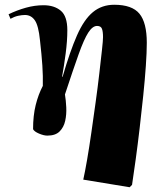

<svg xmlns="http://www.w3.org/2000/svg" viewBox="-20 -557 660 807"><path d="M525 230 330 198Q337 167 346 115Q355 63 364 0Q373 -63 382 -127.5Q391 -192 397.5 -249Q404 -306 408.5 -346.5Q413 -387 413 -401Q413 -424 408.5 -436Q404 -448 388 -448Q369 -448 351 -420Q333 -392 310.5 -329Q288 -266 253 -160Q257 -136 258.5 -106Q260 -76 254 -49Q248 -22 230.5 -4.5Q213 13 179 13Q164 13 144 4.5Q124 -4 119 -14Q119 -71 130 -115.5Q141 -160 160 -196Q161 -237 158 -282Q155 -327 148 -388Q142 -449 126.5 -471.5Q111 -494 85 -494Q72 -494 56 -490.5Q40 -487 24 -478L16 -497Q51 -514 88.5 -524.5Q126 -535 163 -535Q208 -535 235.5 -512Q263 -489 263 -430Q263 -385 256 -332Q249 -279 241 -235L243 -234Q274 -341 303.5 -408Q333 -475 370.5 -506Q408 -537 460 -537Q535 -537 566 -499.5Q597 -462 597 -377Q597 -338 593 -280Q589 -222 582 -154.5Q575 -87 567 -18.5Q559 50 550.5 112Q542 174 535 220Z"/></svg>

Font: Literata 72pt ExtraBold
Style: Italic
Weight: 800
Italic angle: -2°
Designer: Latin by Veronika Burian and Jose Scaglione. Greek by Irene Vlachou. Cyrillic by Vera Evstafieva
Foundry: TypeTogether
Version: Version 3.002